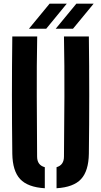

<svg xmlns="http://www.w3.org/2000/svg" viewBox="-20 -994 538 1022"><path d="M45.5 -175.5Q43.5 -331 43.5 -487.8Q43.5 -644.5 45.5 -800H178Q175 -644.5 175.8 -480.2Q176.5 -316 177.5 -160.5Q177.5 -115 218.5 -104V8Q127.5 2.5 87.2 -40.8Q47 -84 45.5 -175.5ZM281 8V-104Q320.5 -115.5 320.5 -160.5Q322 -316 322.8 -480.2Q323.5 -644.5 320.5 -800H453Q455 -644.5 455 -487.8Q455 -331 453 -175.5Q451.5 -84 411.5 -40.8Q371.5 2.5 281 8ZM134 -841 244 -974.5H335.5L226 -841ZM276.5 -841 386.5 -974.5H478.5L368.5 -841Z"/></svg>

Font: Big Shoulders Stencil Text ExtraBold
Style: Regular
Weight: 800
Designer: Patric King
Foundry: XO Type Co
Version: Version 1.000